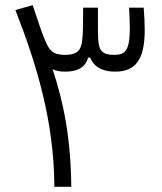

<svg xmlns="http://www.w3.org/2000/svg" viewBox="-20 -723 626 743"><path d="M190.4 0H255.9C253.9 -193.8 224.6 -331.1 183.6 -455.1C197.8 -448.2 213.9 -445.8 232.9 -445.8C273.9 -445.8 309.6 -458 320.8 -500H329.1C347.7 -454.1 391.1 -445.8 425.8 -445.8C502.9 -445.8 540 -490.2 540 -606.4C540 -634.3 538.6 -663.1 536.1 -693.4H479.5C481.4 -661.6 482.4 -634.3 482.4 -616.2C482.4 -526.9 465.3 -510.7 421.9 -510.7C376 -510.7 362.3 -526.4 359.9 -572.8C358.9 -594.2 358.9 -618.2 358.9 -656.7C358.9 -668 358.9 -679.7 358.9 -693.4H301.8C301.3 -632.3 301.8 -595.2 298.3 -569.8C294.9 -529.3 279.8 -510.7 231 -510.7C182.6 -510.7 169.9 -529.3 153.3 -569.8C142.1 -596.2 131.3 -628.4 106.4 -703.1L39.6 -684.1C123.5 -469.2 189 -252.4 190.4 0Z"/></svg>

Font: Cascadia Code Light
Style: Regular
Weight: 300
Monospace: yes
Designer: Aaron Bell
Foundry: Saja Typeworks
Version: Version 2404.023